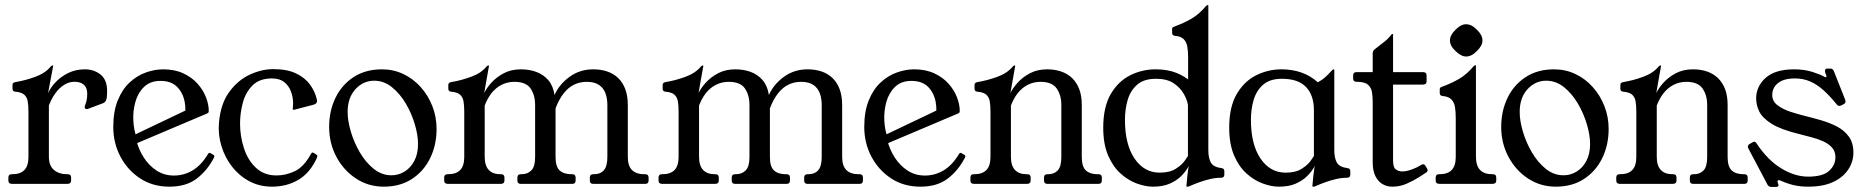

<svg xmlns="http://www.w3.org/2000/svg" viewBox="-20 -724 7340 756"><path d="M27.5 0Q13 0 13 -13V-25Q13 -38 26 -38H28Q60 -38 76 -54.5Q92 -71 92 -106V-284.5Q92 -309.2 89 -325.6Q86 -342 75.1 -351.5Q64.2 -361 40 -363Q29.2 -364 29.2 -375V-390Q29.2 -399.2 42.2 -401Q79.8 -407.2 119.1 -421.6Q158.5 -436 179.5 -461.8Q183.5 -466.2 186.5 -466.2H187.5Q189.8 -466.2 189.5 -465L169.2 -357Q179.2 -379.8 199.6 -401.1Q220 -422.5 249.1 -436.8Q278.2 -451 314.5 -451Q350.2 -451 376 -430.4Q401.8 -409.8 401.8 -364.8Q401.8 -341.8 398.6 -331.6Q395.5 -321.5 385.5 -317.5L329.5 -296.5Q327.5 -295.5 325.5 -295Q323.5 -294.5 321.5 -294.5Q313.5 -294.5 313.5 -302.5Q313.5 -304.5 314 -306.5Q314.5 -308.5 315.5 -310.5Q320.5 -323.5 322 -334.5Q323.5 -345.5 323.5 -354.5Q323.5 -378.5 310.4 -390.2Q297.2 -402 273.2 -402Q251.8 -402 232.4 -389.9Q213 -377.8 197.8 -356.5Q182.5 -335.2 172.5 -308.5V-106.8Q172.5 -71.8 192.4 -54.9Q212.2 -38 244.2 -38H246.8Q260 -38 260 -25V-13Q260 0 245.2 0Z M822 -102.5Q797 -53.5 755.2 -21.2Q713.5 11 647 11Q581.5 11 531.9 -21.5Q482.2 -54 454.1 -107.5Q426 -161 426 -224Q426 -285 443.6 -328.5Q461.2 -372 490.2 -399Q519.2 -426 554.1 -438.5Q589 -451 622.8 -451Q668 -451 702 -435.1Q736 -419.2 758.1 -394.2Q780.2 -369.2 791.1 -340.9Q802 -312.5 802 -287.5Q802 -285.5 801.5 -283.1Q801 -280.8 799 -279.1Q797 -277.5 794 -276.5L475.8 -141.8L465.2 -172L741 -303.5L705 -253.5Q713.8 -288.2 707.1 -323.2Q700.5 -358.2 677.4 -381.9Q654.2 -405.5 611.8 -405.5Q571.8 -405.5 547.4 -382Q523 -358.5 513 -322.5Q503 -286.5 505 -248.8Q507 -211 518 -182.8L517 -171.5Q525.8 -135.5 546.1 -103.8Q566.5 -72 596.5 -52.4Q626.5 -32.8 665 -32.8Q704.5 -32.8 738.6 -53.2Q772.8 -73.8 799.2 -117.8Q803.2 -124.2 808.5 -121.2L820.8 -114Q826.5 -110.5 822 -102.5Z M1050.8 11Q1001.8 11 961.6 -10.5Q921.5 -32 893.5 -68Q865.5 -104 851.9 -149Q838.2 -194 842.2 -241Q848.5 -314.8 882.1 -361.2Q915.8 -407.8 962.9 -429.8Q1010 -451.8 1056 -451.8Q1110.2 -451.8 1145.5 -435Q1180.8 -418.2 1200.6 -391Q1220.5 -363.8 1227.5 -332.8Q1232 -316.2 1213.8 -311.5L1139.8 -292.2Q1137.2 -291.2 1134.9 -291.9Q1132.5 -292.5 1132.5 -294.8Q1132.5 -297.2 1133.4 -303.4Q1134.2 -309.5 1134.2 -315.5Q1134.2 -340.5 1125.9 -363.2Q1117.5 -386 1099.4 -400.6Q1081.2 -415.2 1051 -415.2Q1002.2 -415.2 974.9 -388.2Q947.5 -361.2 936.4 -320.4Q925.2 -279.5 925.2 -237.5Q925.2 -187.8 940.5 -140.5Q955.8 -93.2 987.9 -63.2Q1020 -33.2 1068.5 -33.2Q1105.8 -33.2 1141.4 -50.2Q1177 -67.2 1205 -119Q1209 -125.8 1214.8 -122.2L1226.8 -114.5Q1231.5 -111.8 1228 -103Q1201.5 -43.8 1155.6 -16.4Q1109.8 11 1050.8 11Z M1490.8 11Q1430.8 11 1382 -20.9Q1333.2 -52.8 1304.6 -106.4Q1276 -160 1276 -224.2Q1276 -287 1300.8 -338.4Q1325.5 -389.8 1372.2 -420.4Q1419 -451 1484.2 -451Q1529.2 -451 1568.2 -432.5Q1607.2 -414 1636.5 -381.2Q1665.8 -348.5 1682.4 -306.1Q1699 -263.8 1699 -216Q1699 -153.2 1674 -101.8Q1649 -50.2 1602.4 -19.6Q1555.8 11 1490.8 11ZM1521.5 -33.8Q1549 -33.8 1572.9 -48.4Q1596.8 -63 1611.4 -90.6Q1626 -118.2 1626 -157Q1626 -191.5 1613.4 -234.4Q1600.8 -277.2 1577.9 -316.2Q1555 -355.2 1523.2 -380.8Q1491.5 -406.2 1453.5 -406.2Q1410 -406.2 1379.4 -372.6Q1348.8 -339 1348.8 -283Q1348.8 -248.5 1361.4 -205.8Q1374 -163 1396.9 -123.9Q1419.8 -84.8 1451.5 -59.2Q1483.2 -33.8 1521.5 -33.8Z M1743.5 0Q1729 0 1729 -13V-25Q1729 -38 1742 -38H1744Q1776 -38 1792 -54.5Q1808 -71 1808 -106V-284.5Q1808 -309.2 1805 -325.6Q1802 -342 1791.1 -351.5Q1780.2 -361 1756 -363Q1745.2 -364 1745.2 -375V-390Q1745.2 -399.2 1758 -401Q1795.8 -407.2 1835.1 -421.6Q1874.5 -436 1895.5 -461.8Q1899.8 -466.2 1902.5 -466.2H1903.5Q1905.5 -466.2 1905.5 -465L1886.5 -357.5Q1895.5 -376.8 1914.9 -398.4Q1934.2 -420 1963.4 -435.5Q1992.5 -451 2031 -451Q2064.2 -451 2092 -440.8Q2119.8 -430.5 2138.9 -408.4Q2158 -386.2 2163.5 -350Q2182 -391.8 2222.5 -421.4Q2263 -451 2315.8 -451Q2346.2 -451 2371.2 -442.5Q2396.2 -434 2414.4 -416.4Q2432.5 -398.8 2442.2 -372.5Q2452 -346.2 2452 -309.8V-106Q2452 -71 2468.5 -54.5Q2485 -38 2517 -38H2520.8Q2533.8 -38 2533.8 -25V-13Q2533.8 0 2520.8 0H2315.5Q2302.5 0 2302.5 -13V-25Q2302.5 -38 2315.5 -38H2319Q2343.8 -38 2357.6 -53.6Q2371.5 -69.2 2371.5 -106V-311Q2371.5 -335.8 2364.1 -356.4Q2356.8 -377 2338.8 -389.4Q2320.8 -401.8 2290.5 -401.8Q2263.2 -401.8 2240.6 -390.8Q2218 -379.8 2199.6 -356.6Q2181.2 -333.5 2167.5 -297.5V-106Q2167.5 -67.5 2183.8 -52.8Q2200 -38 2230.2 -38H2233.5Q2246.5 -38 2246.5 -25V-13Q2246.5 0 2233.5 0H2030.5Q2017.2 0 2017.2 -13V-25Q2017.2 -38 2030.5 -38H2034.2Q2056.8 -38 2071.9 -52.8Q2087 -67.5 2087 -106V-311Q2087 -349.2 2069.2 -375.5Q2051.5 -401.8 2005.2 -401.8Q1978 -401.8 1954.9 -390Q1931.8 -378.2 1915.2 -357Q1898.8 -335.8 1888.5 -308.5V-106.8Q1888.5 -71.8 1904.4 -54.9Q1920.2 -38 1950.5 -38H1953.2Q1966.2 -38 1966.2 -25V-13Q1966.2 0 1951.8 0Z M2587.5 0Q2573 0 2573 -13V-25Q2573 -38 2586 -38H2588Q2620 -38 2636 -54.5Q2652 -71 2652 -106V-284.5Q2652 -309.2 2649 -325.6Q2646 -342 2635.1 -351.5Q2624.2 -361 2600 -363Q2589.2 -364 2589.2 -375V-390Q2589.2 -399.2 2602 -401Q2639.8 -407.2 2679.1 -421.6Q2718.5 -436 2739.5 -461.8Q2743.8 -466.2 2746.5 -466.2H2747.5Q2749.5 -466.2 2749.5 -465L2730.5 -357.5Q2739.5 -376.8 2758.9 -398.4Q2778.2 -420 2807.4 -435.5Q2836.5 -451 2875 -451Q2908.2 -451 2936 -440.8Q2963.8 -430.5 2982.9 -408.4Q3002 -386.2 3007.5 -350Q3026 -391.8 3066.5 -421.4Q3107 -451 3159.8 -451Q3190.2 -451 3215.2 -442.5Q3240.2 -434 3258.4 -416.4Q3276.5 -398.8 3286.2 -372.5Q3296 -346.2 3296 -309.8V-106Q3296 -71 3312.5 -54.5Q3329 -38 3361 -38H3364.8Q3377.8 -38 3377.8 -25V-13Q3377.8 0 3364.8 0H3159.5Q3146.5 0 3146.5 -13V-25Q3146.5 -38 3159.5 -38H3163Q3187.8 -38 3201.6 -53.6Q3215.5 -69.2 3215.5 -106V-311Q3215.5 -335.8 3208.1 -356.4Q3200.8 -377 3182.8 -389.4Q3164.8 -401.8 3134.5 -401.8Q3107.2 -401.8 3084.6 -390.8Q3062 -379.8 3043.6 -356.6Q3025.2 -333.5 3011.5 -297.5V-106Q3011.5 -67.5 3027.8 -52.8Q3044 -38 3074.2 -38H3077.5Q3090.5 -38 3090.5 -25V-13Q3090.5 0 3077.5 0H2874.5Q2861.2 0 2861.2 -13V-25Q2861.2 -38 2874.5 -38H2878.2Q2900.8 -38 2915.9 -52.8Q2931 -67.5 2931 -106V-311Q2931 -349.2 2913.2 -375.5Q2895.5 -401.8 2849.2 -401.8Q2822 -401.8 2798.9 -390Q2775.8 -378.2 2759.2 -357Q2742.8 -335.8 2732.5 -308.5V-106.8Q2732.5 -71.8 2748.4 -54.9Q2764.2 -38 2794.5 -38H2797.2Q2810.2 -38 2810.2 -25V-13Q2810.2 0 2795.8 0Z M3779 -102.5Q3754 -53.5 3712.2 -21.2Q3670.5 11 3604 11Q3538.5 11 3488.9 -21.5Q3439.2 -54 3411.1 -107.5Q3383 -161 3383 -224Q3383 -285 3400.6 -328.5Q3418.2 -372 3447.2 -399Q3476.2 -426 3511.1 -438.5Q3546 -451 3579.8 -451Q3625 -451 3659 -435.1Q3693 -419.2 3715.1 -394.2Q3737.2 -369.2 3748.1 -340.9Q3759 -312.5 3759 -287.5Q3759 -285.5 3758.5 -283.1Q3758 -280.8 3756 -279.1Q3754 -277.5 3751 -276.5L3432.8 -141.8L3422.2 -172L3698 -303.5L3662 -253.5Q3670.8 -288.2 3664.1 -323.2Q3657.5 -358.2 3634.4 -381.9Q3611.2 -405.5 3568.8 -405.5Q3528.8 -405.5 3504.4 -382Q3480 -358.5 3470 -322.5Q3460 -286.5 3462 -248.8Q3464 -211 3475 -182.8L3474 -171.5Q3482.8 -135.5 3503.1 -103.8Q3523.5 -72 3553.5 -52.4Q3583.5 -32.8 3622 -32.8Q3661.5 -32.8 3695.6 -53.2Q3729.8 -73.8 3756.2 -117.8Q3760.2 -124.2 3765.5 -121.2L3777.8 -114Q3783.5 -110.5 3779 -102.5Z M3815.5 0Q3801 0 3801 -13V-25Q3801 -38 3814 -38H3816Q3848 -38 3864 -54.5Q3880 -71 3880 -106V-284.5Q3880 -309.2 3877 -325.6Q3874 -342 3863.1 -351.5Q3852.2 -361 3828 -363Q3817.2 -364 3817.2 -375V-390Q3817.2 -399.2 3830 -401Q3867.8 -407.2 3907.1 -421.6Q3946.5 -436 3967.5 -461.8Q3971.8 -466.2 3974.5 -466.2H3975.5Q3977.5 -466.2 3977.5 -465L3958.5 -357.5Q3967.5 -376.8 3986.9 -398.4Q4006.2 -420 4035.4 -435.5Q4064.5 -451 4103 -451Q4133 -451 4158 -442.6Q4183 -434.2 4201.2 -416.8Q4219.5 -399.2 4229.5 -373.1Q4239.5 -347 4239.5 -311V-106Q4239.5 -67.5 4255.8 -52.8Q4272 -38 4302.2 -38H4305.5Q4318.5 -38 4318.5 -25V-13Q4318.5 0 4305.5 0H4103.8Q4090.8 0 4090.8 -13V-25Q4090.8 -38 4103.8 -38H4107.5Q4130.2 -38 4144.6 -52.8Q4159 -67.5 4159 -106V-311Q4159 -349.2 4140.8 -375.5Q4122.5 -401.8 4077.2 -401.8Q4050 -401.8 4026.9 -390Q4003.8 -378.2 3987.2 -357Q3970.8 -335.8 3960.5 -308.5V-106.8Q3960.5 -71.8 3976.4 -54.9Q3992.2 -38 4022.5 -38H4025.2Q4038.2 -38 4038.2 -25V-13Q4038.2 0 4023.8 0Z M4520 11Q4490 11 4456 -1.5Q4422 -14 4392 -41Q4362 -68 4343 -112.5Q4324 -157 4324 -221Q4324 -303 4353.5 -353.5Q4383 -404 4430 -427.5Q4477 -451 4530 -451Q4577.8 -451 4612.5 -436.9Q4647.2 -422.8 4670 -401.2L4658.2 -396.5V-496.2Q4658.2 -521.2 4655.2 -539.5Q4652.2 -557.8 4641.2 -569.4Q4630.2 -581 4606.2 -583Q4595.2 -584 4595.2 -595V-610Q4595.2 -615 4599 -617.1Q4602.8 -619.2 4608.2 -621Q4643.8 -634 4673.1 -651.5Q4702.5 -669 4728.2 -699.8Q4732 -704 4734.8 -704H4735.8Q4737.8 -704 4737.8 -702.8V-133Q4737.8 -102 4747.8 -84Q4757.8 -66 4789.8 -62Q4800.8 -61 4800.8 -50V-36Q4800.8 -24 4786.8 -24Q4766.2 -24 4744.9 -19Q4723.5 -14 4702.5 -6.5Q4681.5 1 4661.5 10Q4660.5 11 4655.8 11H4653.5Q4651.5 11 4651.5 8.2Q4652 -2.8 4655.2 -31.4Q4658.5 -60 4663.5 -90H4668.5Q4666.5 -81 4657.4 -64.5Q4648.2 -48 4630.8 -30.5Q4613.2 -13 4586.1 -1Q4559 11 4520 11ZM4546.2 -44.2Q4585.8 -44.2 4609.8 -59.6Q4633.8 -75 4645.1 -91.4Q4656.5 -107.8 4657.5 -109.8V-310.8Q4654.5 -331 4640.8 -355Q4627 -379 4601 -396.4Q4575 -413.8 4531.8 -413.8Q4483.8 -413.8 4457.2 -390.2Q4430.8 -366.8 4420.1 -330.1Q4409.5 -293.5 4409.5 -252Q4409.5 -155.8 4447.1 -100Q4484.8 -44.2 4546.2 -44.2Z M5153.5 -290Q5153.5 -348.8 5122.6 -381.2Q5091.8 -413.8 5027.8 -413.8Q4979.8 -413.8 4953.2 -390.2Q4926.8 -366.8 4916.1 -330.1Q4905.5 -293.5 4905.5 -252Q4905.5 -155.8 4943.1 -100Q4980.8 -44.2 5042.2 -44.2Q5081.8 -44.2 5105.8 -59.6Q5129.8 -75 5141.1 -91.4Q5152.5 -107.8 5153.5 -109.8ZM5233.8 -133Q5233.8 -102 5243.8 -84Q5253.8 -66 5285.8 -62Q5296.8 -61 5296.8 -50V-36Q5296.8 -24 5282.8 -24Q5262.2 -24 5240.9 -19Q5219.5 -14 5198.5 -6.5Q5177.5 1 5157.5 10Q5156.5 11 5151.5 11H5149.5Q5147.5 11 5147.5 8Q5147.5 2 5151 -29Q5154.5 -60 5159.5 -90H5164.5Q5162.5 -81 5153.4 -64.5Q5144.2 -48 5126.8 -30.5Q5109.2 -13 5082.1 -1Q5055 11 5016 11Q4986 11 4952 -1.5Q4918 -14 4888 -41Q4858 -68 4839 -112.5Q4820 -157 4820 -221Q4820 -303 4849.5 -353.5Q4879 -404 4926 -427.5Q4973 -451 5026 -451Q5112 -451 5169 -400Q5185.8 -408.8 5198.6 -420.6Q5211.5 -432.5 5219.9 -441.8Q5228.2 -451 5230.8 -451Q5233.8 -451 5233.8 -449Z M5599 -60.8Q5601.2 -57 5601.2 -52.8Q5601.2 -47.8 5594.2 -43.8L5568.2 -26.8Q5544.2 -11.8 5518.1 -0.4Q5492 11 5462 11Q5440.5 11 5423 0.5Q5405.5 -10 5395.2 -31.2Q5385 -52.5 5385 -85V-323.8Q5385 -344 5382 -361.8Q5379 -379.5 5366 -390.8Q5353 -402 5321 -402Q5308 -402 5308 -415V-427Q5308 -440 5321 -440H5385V-514Q5385 -523.5 5393 -530Q5412.2 -545.5 5428.4 -557.6Q5444.5 -569.8 5459 -588Q5459.2 -590 5462.2 -590H5464.2Q5465.2 -590 5465.2 -587V-440H5583.2Q5597.2 -440 5597.2 -427V-404Q5597.2 -391 5583.2 -391H5465.2V-91.8Q5465.2 -65.2 5475.8 -57.1Q5486.2 -49 5502.2 -49Q5517.2 -49 5538 -56.4Q5558.8 -63.8 5572.8 -72.8Q5575.8 -74.8 5578.6 -76Q5581.5 -77.2 5583.5 -77.2Q5589.5 -77.2 5592.5 -71Z M5858.5 -38Q5871.5 -38 5871.5 -25V-13Q5871.5 0 5856.5 0H5648Q5633 0 5633 -13V-25Q5633 -38 5646 -38H5648Q5680 -38 5696 -54.5Q5712 -71 5712 -106V-259Q5712 -284 5709 -302.2Q5706 -320.5 5695 -332.2Q5684 -344 5660 -346Q5649 -347 5649 -358V-373Q5649 -378 5652.8 -380.1Q5656.5 -382.2 5662 -384Q5697.5 -397 5726.9 -414.5Q5756.2 -432 5782 -462.8Q5785.8 -467 5788.5 -467H5789.5Q5791.5 -467 5791.5 -465.8V-107Q5791.5 -72 5807.5 -55Q5823.5 -38 5855.5 -38ZM5752.7 -628.5Q5774.8 -628.5 5795.5 -606.7Q5817.2 -586 5817.2 -565Q5817.2 -544 5795.5 -523.3Q5774.8 -501.5 5752.8 -501.5Q5733 -501.5 5711 -523.2Q5689.2 -543.1 5689.2 -565.1Q5689.2 -586 5711 -606.7Q5731.8 -628.5 5752.7 -628.5Z M6105.8 11Q6045.8 11 5997 -20.9Q5948.2 -52.8 5919.6 -106.4Q5891 -160 5891 -224.2Q5891 -287 5915.8 -338.4Q5940.5 -389.8 5987.2 -420.4Q6034 -451 6099.2 -451Q6144.2 -451 6183.2 -432.5Q6222.2 -414 6251.5 -381.2Q6280.8 -348.5 6297.4 -306.1Q6314 -263.8 6314 -216Q6314 -153.2 6289 -101.8Q6264 -50.2 6217.4 -19.6Q6170.8 11 6105.8 11ZM6136.5 -33.8Q6164 -33.8 6187.9 -48.4Q6211.8 -63 6226.4 -90.6Q6241 -118.2 6241 -157Q6241 -191.5 6228.4 -234.4Q6215.8 -277.2 6192.9 -316.2Q6170 -355.2 6138.2 -380.8Q6106.5 -406.2 6068.5 -406.2Q6025 -406.2 5994.4 -372.6Q5963.8 -339 5963.8 -283Q5963.8 -248.5 5976.4 -205.8Q5989 -163 6011.9 -123.9Q6034.8 -84.8 6066.5 -59.2Q6098.2 -33.8 6136.5 -33.8Z M6358.5 0Q6344 0 6344 -13V-25Q6344 -38 6357 -38H6359Q6391 -38 6407 -54.5Q6423 -71 6423 -106V-284.5Q6423 -309.2 6420 -325.6Q6417 -342 6406.1 -351.5Q6395.2 -361 6371 -363Q6360.2 -364 6360.2 -375V-390Q6360.2 -399.2 6373 -401Q6410.8 -407.2 6450.1 -421.6Q6489.5 -436 6510.5 -461.8Q6514.8 -466.2 6517.5 -466.2H6518.5Q6520.5 -466.2 6520.5 -465L6501.5 -357.5Q6510.5 -376.8 6529.9 -398.4Q6549.2 -420 6578.4 -435.5Q6607.5 -451 6646 -451Q6676 -451 6701 -442.6Q6726 -434.2 6744.2 -416.8Q6762.5 -399.2 6772.5 -373.1Q6782.5 -347 6782.5 -311V-106Q6782.5 -67.5 6798.8 -52.8Q6815 -38 6845.2 -38H6848.5Q6861.5 -38 6861.5 -25V-13Q6861.5 0 6848.5 0H6646.8Q6633.8 0 6633.8 -13V-25Q6633.8 -38 6646.8 -38H6650.5Q6673.2 -38 6687.6 -52.8Q6702 -67.5 6702 -106V-311Q6702 -349.2 6683.8 -375.5Q6665.5 -401.8 6620.2 -401.8Q6593 -401.8 6569.9 -390Q6546.8 -378.2 6530.2 -357Q6513.8 -335.8 6503.5 -308.5V-106.8Q6503.5 -71.8 6519.4 -54.9Q6535.2 -38 6565.5 -38H6568.2Q6581.2 -38 6581.2 -25V-13Q6581.2 0 6566.8 0Z M7232 -310Q7226 -307 7223 -307Q7216.2 -307 7212 -313Q7185.2 -346.2 7159.6 -369.1Q7134 -392 7106.8 -403.6Q7079.5 -415.2 7047.2 -415.2Q7004 -415.2 6981.1 -397Q6958.2 -378.8 6958.2 -350Q6958.2 -325 6979.2 -309.4Q7000.2 -293.8 7029.1 -284.2Q7058 -274.8 7082 -268.8Q7114.5 -260.8 7148.8 -251Q7183 -241.2 7212.4 -226.1Q7241.8 -211 7259.8 -186.1Q7277.8 -161.2 7277.8 -123.2Q7277.8 -86.8 7257.1 -56Q7236.5 -25.2 7197.4 -7.1Q7158.2 11 7100.2 11Q7068 11 7042 4.8Q7016 -1.5 6993 -12Q6986.2 -15 6985 -15Q6979 -15 6979 -9Q6979 -8 6979.5 -6Q6980 -4 6981 -2Q6983 4 6983 5Q6983 12 6972 12H6955Q6945 12 6940 4L6865 -138Q6862 -144 6862 -146Q6862 -153 6869 -157L6879.5 -163Q6884.8 -166 6887.5 -166Q6892.5 -166 6897.5 -158Q6940.5 -93.2 6993.9 -60.9Q7047.2 -28.5 7099.8 -28.5Q7157.2 -28.5 7182.1 -51.2Q7207 -74 7207 -105Q7207 -128 7193.5 -143.1Q7180 -158.2 7157.9 -168Q7135.8 -177.8 7110.4 -184.2Q7085 -190.8 7062 -196.8Q6991 -214.2 6955 -237.1Q6919 -260 6906.9 -285.4Q6894.8 -310.8 6894.8 -336Q6894.8 -383.8 6932.2 -417.4Q6969.8 -451 7044.2 -451Q7085.2 -451 7117.5 -440.5Q7149.8 -430 7162.8 -422Q7166.8 -420 7168.8 -420Q7171.8 -420 7171.8 -423Q7171.8 -425 7170.8 -428Q7169.8 -431 7167.8 -435Q7166.8 -439 7166.2 -441.5Q7165.8 -444 7165.8 -445Q7165.8 -454 7175.5 -454H7188Q7196.8 -454 7200.8 -444L7244.8 -333Q7245.8 -330 7246.2 -328Q7246.8 -326 7246.8 -324Q7246.8 -318 7239.8 -314Z"/></svg>

Font: Young Serif Light
Style: Regular
Weight: 300
Designer: Bastien Sozeau
Foundry: NBR — Bastien Sozeau
Version: Version 5.001